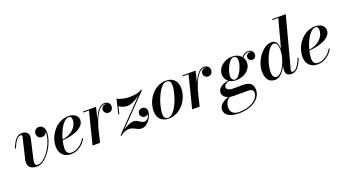

<svg xmlns="http://www.w3.org/2000/svg" viewBox="-65 -1500 4543 2509"><g transform="rotate(-20 2206.0 -245.0)"><path d="M207.5 -132.5 259 -354.5C261 -365 264.5 -379.5 264.5 -394C264.5 -436 230 -469.5 175.5 -469.5C98.5 -469.5 58 -405 20.5 -310.5L33.5 -306.5C70.5 -402 109 -448 150.5 -448C162 -448 167.5 -441.5 167.5 -431.5C167.5 -426.5 166 -418.5 165 -412.5L97.5 -131C76 -40.5 119 10 215.5 10C346 10 488 -215.5 488 -368C488 -430 455.5 -469 407.5 -469C368 -469 339 -437.5 339 -399.5C339 -357 365 -330 407.5 -330C438.5 -330 465.5 -350.5 474 -379.5C474 -376 474 -372 474 -368C474 -220 336.5 -9.5 233 -9.5C184 -9.5 187 -45 207.5 -132.5Z M629 -90C629 -121 634 -158 643.5 -197C810 -209 951 -268.5 951 -370C951 -426.5 902.5 -470 819 -470C656 -470 530 -309 530 -150C530 -57.5 583.5 10 685.5 10C789.5 10 861 -56 904 -129L892 -136.5C845.5 -60 777 -8 700.5 -8C659 -8 629 -28.5 629 -90ZM821.5 -456C849.5 -456 859.5 -432 859.5 -406C859.5 -309.5 771.5 -223 646.5 -208.5C677.5 -328 746.5 -456 821.5 -456Z M1099.5 -446.5 987.5 0H1091.5L1134 -176C1165.5 -293.5 1228 -456.5 1319.5 -456.5C1331.5 -456.5 1342.5 -454 1351.5 -450C1346 -451 1340.5 -451.5 1334.5 -451.5C1296.5 -451.5 1271 -426.5 1271 -392.5C1271 -356.5 1297.5 -331.5 1334 -331.5C1372 -331.5 1396.5 -361.5 1396.5 -399.5C1396.5 -440 1366 -469.5 1319.5 -469.5C1251 -469.5 1199 -389 1163 -296.5L1202.5 -460H1021.5V-446.5Z M1442.5 -265H1456L1480.5 -368.5C1506.5 -349 1548.5 -330 1592.5 -330C1644.5 -330 1708 -363.5 1770.5 -406.5L1376 0H1376.5L1385.5 10C1417.5 -22 1461 -40.5 1509 -40.5C1575 -40.5 1605 10 1669.5 10C1759 10 1825.5 -107.5 1825.5 -172.5C1825.5 -217.5 1796 -239.5 1761 -239.5C1729.5 -239.5 1699.5 -217 1699.5 -179.5C1699.5 -144.5 1730.5 -121 1760 -121C1777.5 -121 1795 -128 1807.5 -139.5C1798 -100.5 1772.5 -62 1734.5 -62C1679 -62 1658 -114.5 1599.5 -114.5C1557 -114.5 1509 -95.5 1446 -52L1841.5 -459.5L1831.5 -469.5C1797 -437.5 1703.5 -430.5 1655.5 -430.5C1609.5 -430.5 1544.5 -439 1491 -469.5Z M2049 10C2202.5 10 2333 -140 2333 -310C2333 -405 2278 -470 2173.5 -470C2023.5 -470 1890.5 -319.5 1890.5 -148.5C1890.5 -53.5 1944 10 2049 10ZM2043.5 -3.5C2002.5 -3.5 1984 -29.5 1984 -71C1984 -212.5 2083.5 -456 2178.5 -456C2219.5 -456 2238 -430 2238 -388.5C2238 -247 2138.5 -3.5 2043.5 -3.5Z M2484.5 -446.5 2372.5 0H2476.5L2519 -176C2550.5 -293.5 2613 -456.5 2704.5 -456.5C2716.5 -456.5 2727.5 -454 2736.5 -450C2731 -451 2725.5 -451.5 2719.5 -451.5C2681.5 -451.5 2656 -426.5 2656 -392.5C2656 -356.5 2682.5 -331.5 2719 -331.5C2757 -331.5 2781.5 -361.5 2781.5 -399.5C2781.5 -440 2751 -469.5 2704.5 -469.5C2636 -469.5 2584 -389 2548 -296.5L2587.5 -460H2406.5V-446.5Z M3048 -160C3158 -160 3254.5 -233 3254.5 -328.5C3254.5 -357.5 3246.5 -383.5 3232.5 -405C3258 -437.5 3286.5 -453 3319.5 -453C3334.5 -453 3348 -448 3358.5 -439.5C3351.5 -442.5 3344 -444 3336.5 -444C3308 -444 3280.5 -424.5 3280.5 -390.5C3280.5 -358.5 3305.5 -338.5 3335 -338.5C3368 -338.5 3389 -364.5 3389 -397C3389 -437.5 3358.5 -465 3318 -465C3282 -465 3251.5 -448.5 3225 -415C3197 -449.5 3151.5 -469.5 3098 -469.5C2987.5 -469.5 2891.5 -392 2891.5 -296.5C2891.5 -250.5 2911 -214 2943.5 -190.5C2860 -181 2794.5 -138 2794.5 -78C2794.5 -36 2823.5 -4.5 2871.5 11C2809 25.5 2736.5 77 2736.5 139.5C2736.5 208 2796.5 260 2939 260C3082 260 3244.5 188 3244.5 42C3244.5 -43 3185.5 -72.5 3107 -72.5C3078.5 -72.5 3011 -71.5 2976 -71.5C2929 -71.5 2879.5 -80.5 2879.5 -122C2879.5 -147 2905.5 -175.5 2956 -182.5C2981.5 -168 3013 -160 3048 -160ZM3035.5 -174C3000.5 -174 2985 -201.5 2985 -237C2985 -312.5 3051 -455.5 3110 -455.5C3145 -455.5 3160.5 -428.5 3160.5 -393C3160.5 -317.5 3094.5 -174 3035.5 -174ZM2822 140C2822 84.5 2849 37 2892 16.5C2908 19.5 2926 21.5 2945.5 21.5H3144C3187.5 21.5 3213.5 37.5 3213.5 75.5C3213.5 168 3092 244 2943.5 244C2861 244 2822 205.5 2822 140Z M3910 -155 3897 -159.5C3852 -49 3815 -12 3775 -12C3761.5 -12 3757.5 -21 3757.5 -30C3757.5 -34.5 3757.5 -39.5 3759.5 -45.5L3947 -750H3756.5V-736.5H3838L3733 -344C3731 -415.5 3708.5 -470 3644 -470C3526 -470 3398 -305.5 3398 -152.5C3398 -52.5 3437 10 3526.5 10C3593.5 10 3647 -53.5 3683 -130.5L3675.5 -91.5C3673.5 -81 3673.5 -69.5 3673.5 -63C3673.5 -19.5 3697 10 3750.5 10C3822 10 3864.5 -40.5 3910 -155ZM3722 -336.5C3722 -209.5 3638 -20.5 3556 -20.5C3520.5 -20.5 3501 -50.5 3501 -108C3501 -231.5 3589 -441.5 3665.5 -441.5C3706.5 -441.5 3722 -399 3722 -336.5Z M4059.5 -90C4059.5 -121 4064.5 -158 4074 -197C4240.5 -209 4381.5 -268.5 4381.5 -370C4381.5 -426.5 4333 -470 4249.5 -470C4086.5 -470 3960.5 -309 3960.5 -150C3960.5 -57.5 4014 10 4116 10C4220 10 4291.5 -56 4334.5 -129L4322.5 -136.5C4276 -60 4207.5 -8 4131 -8C4089.5 -8 4059.5 -28.5 4059.5 -90ZM4252 -456C4280 -456 4290 -432 4290 -406C4290 -309.5 4202 -223 4077 -208.5C4108 -328 4177 -456 4252 -456Z"/></g></svg>

Font: Bodoni* 16pt Medium
Style: Italic
Weight: 500
Italic angle: -13°
Version: Version 2.3